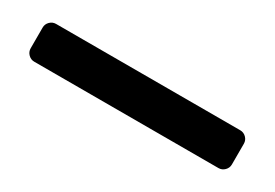

<svg xmlns="http://www.w3.org/2000/svg" viewBox="-8 -264 755 528"><g transform="rotate(30 369.5 0.0)"><path d="M58 52C63.3 57.3 69.7 60 77 60H662C669.3 60 675.7 57.3 681 52C686.3 46.7 689 40.3 689 33V-33C689 -40.3 686.3 -46.7 681 -52C675.7 -57.3 669.3 -60 662 -60H77C69.7 -60 63.3 -57.3 58 -52C52.7 -46.7 50 -40.3 50 -33V33C50 40.3 52.7 46.7 58 52Z"/></g></svg>

Font: Rubik
Style: Regular
Weight: 500
Designer: Hubert & Fischer
Foundry: Hubert & Fischer
Version: Version 1.100